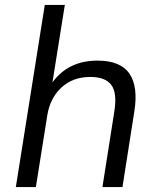

<svg xmlns="http://www.w3.org/2000/svg" viewBox="-20 -756 635 776"><path d="M44 0 161 -736H242L192 -423Q256 -511 374 -511Q467 -511 503 -458.5Q539 -406 523 -306L475 0H394L442 -305Q454 -380 430 -412.5Q406 -445 345 -445Q274 -445 228 -402Q182 -359 171 -289L125 0Z"/></svg>

Font: Mulish
Style: Italic
Weight: 400
Italic angle: -9°
Designer: Vernon Adams
Foundry: Vernon Adams
Version: Version 3.603; ttfautohint (v1.8.3)